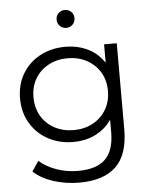

<svg xmlns="http://www.w3.org/2000/svg" viewBox="-61 -776 806 1025"><g transform="rotate(-5 342.5 -263.5)"><path d="M317 -83Q375 -83 420 -107.5Q465 -132 491 -175.5Q517 -219 517 -276Q517 -333 491 -376Q465 -419 420 -443.5Q375 -468 317 -468Q260 -468 214.5 -443.5Q169 -419 143.5 -376Q118 -333 118 -276Q118 -219 143.5 -175.5Q169 -132 214.5 -107.5Q260 -83 317 -83ZM310 -20Q235 -20 175 -52.5Q115 -85 80.5 -143Q46 -201 46 -276Q46 -351 80.5 -408.5Q115 -466 175 -498Q235 -530 310 -530Q380 -530 436 -501Q486 -475 518 -426V-525H586V-64Q586 72 519.5 135.5Q453 199 323 199Q251 199 185 178Q119 157 78 118L114 64Q151 97 205.5 116.5Q260 136 321 136Q421 136 468 89.5Q515 43 515 -55V-121Q484 -76 436 -50Q380 -20 310 -20ZM277 -678Q277 -699 291 -712.5Q305 -726 325 -726Q345 -726 359 -712.5Q373 -699 373 -678Q373 -658 359 -644Q345 -630 325 -630Q305 -630 291 -644Q277 -658 277 -678Z"/></g></svg>

Font: Modern
Style: Small
Weight: 400
Designer: Julieta Ulanovsky
Foundry: Julieta Ulanovsky
Version: Version 8.000